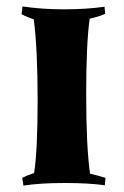

<svg xmlns="http://www.w3.org/2000/svg" viewBox="-20 -569 385 597"><path d="M86 -31Q97 -100 97 -258Q97 -416 85 -509Q63 -516 47 -525L50 -549Q110 -540 179 -540Q248 -540 305 -548L307 -526Q287 -517 259 -511Q248 -437 248 -275Q248 -113 260 -29Q282 -24 308 -16L306 7Q256 0 181 0Q106 0 53 8L49 -16Q62 -23 86 -31Z"/></svg>

Font: Almendra SC
Style: Bold
Weight: 700
Designer: Ana Sanfelippo
Foundry: Ana Sanfelippo
Version: Version 1.003